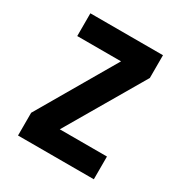

<svg xmlns="http://www.w3.org/2000/svg" viewBox="-170 -858 939 987"><g transform="rotate(30 300.0 -365.0)"><path d="M75 0H525V-135H245L514 -595V-730H83V-595H343L75 -135Z"/></g></svg>

Font: JetBrains Mono ExtraBold
Style: Regular
Weight: 800
Monospace: yes
Designer: Philipp Nurullin, Konstantin Bulenkov
Foundry: JetBrains
Version: Version 2.305